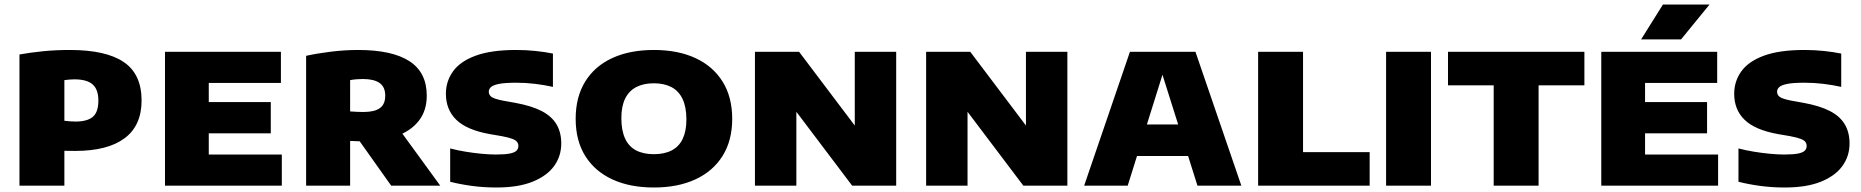

<svg xmlns="http://www.w3.org/2000/svg" viewBox="-20 -825 8266 853"><path d="M66.5 0V-583Q117 -592 172.5 -597.5Q228 -603 290.5 -603Q451 -603 530 -549.2Q609 -495.5 609 -378.5Q609 -267 533.5 -210.8Q458 -154.5 314 -154.5Q302 -154.5 289.2 -154.8Q276.5 -155 266 -155V0ZM315.5 -285Q367.5 -285 392.2 -305.8Q417 -326.5 417 -378Q417 -427.5 391.5 -450Q366 -472.5 310.5 -472.5Q299 -472.5 287.8 -471.5Q276.5 -470.5 266 -469V-288.5Q279.5 -287 290.8 -286Q302 -285 315.5 -285Z M713 0V-595H1228V-456.5H907.5V-138.5H1232V0ZM818.5 -232.5V-371.5H1183V-232.5Z M1340 0V-577Q1389.5 -588 1450.8 -595.5Q1512 -603 1571 -603Q1722.5 -603 1799.2 -553Q1876 -503 1876 -400Q1876 -333 1840.2 -287.8Q1804.5 -242.5 1740.2 -219.8Q1676 -197 1590 -197Q1577 -197 1563.2 -197.8Q1549.5 -198.5 1535.5 -199V0ZM1718 0 1525 -272H1738L1936 0ZM1595 -327.5Q1644 -327.5 1667.8 -344.8Q1691.5 -362 1691.5 -400Q1691.5 -438.5 1666.5 -456.2Q1641.5 -474 1591.5 -474Q1579 -474 1563.5 -472.8Q1548 -471.5 1535.5 -469V-330Q1552.5 -329 1565.5 -328.2Q1578.5 -327.5 1595 -327.5Z M2185.5 8Q2128.5 8 2075.5 0.8Q2022.5 -6.5 1980 -17.5V-165.5Q2012.5 -157 2049 -151Q2085.5 -145 2120.5 -141.8Q2155.5 -138.5 2182.5 -138.5Q2224 -138.5 2245.5 -143Q2267 -147.5 2275 -156Q2283 -164.5 2283 -176.5Q2283 -186.5 2277.5 -194.2Q2272 -202 2256.5 -208Q2241 -214 2210 -220L2154.5 -229.5Q2053 -248 2007 -293Q1961 -338 1961 -408.5Q1961 -463.5 1992.5 -507.8Q2024 -552 2092.8 -577.5Q2161.5 -603 2273 -603Q2317.5 -603 2360 -598.5Q2402.5 -594 2436.5 -587V-439Q2398.5 -447.5 2357.2 -452.5Q2316 -457.5 2273 -457.5Q2221.5 -457.5 2195.5 -452Q2169.5 -446.5 2160.5 -437.5Q2151.5 -428.5 2151.5 -417.5Q2151.5 -404 2162.8 -395Q2174 -386 2214 -378L2269.5 -368Q2341 -355 2385.8 -332Q2430.5 -309 2452 -273.2Q2473.5 -237.5 2473.5 -187.5Q2473.5 -131.5 2441.8 -87.5Q2410 -43.5 2346.2 -17.8Q2282.5 8 2185.5 8Z M2885 8Q2778.5 8 2700.5 -28Q2622.5 -64 2580 -132.2Q2537.5 -200.5 2537.5 -297Q2537.5 -394 2579.8 -462.5Q2622 -531 2700 -567Q2778 -603 2885 -603Q2992 -603 3070 -566.8Q3148 -530.5 3190.5 -462Q3233 -393.5 3233 -297Q3233 -201 3190.5 -132.8Q3148 -64.5 3069.8 -28.2Q2991.5 8 2885 8ZM2885 -140Q2932 -140 2964.5 -157Q2997 -174 3013.2 -208.5Q3029.5 -243 3029.5 -294.5Q3029.5 -348.5 3012.8 -384.5Q2996 -420.5 2963.5 -437.8Q2931 -455 2885 -455Q2839 -455 2806.8 -438.2Q2774.5 -421.5 2757.5 -387.2Q2740.5 -353 2740.5 -300.5Q2740.5 -245.5 2757 -209.8Q2773.5 -174 2805.8 -157Q2838 -140 2885 -140Z M3334 0V-595H3530L3804.5 -231.5H3777.5V-595H3961.5V0H3766L3491.5 -363.5H3518V0Z M4094.5 0V-595H4290.5L4565 -231.5H4538V-595H4722V0H4526.5L4252 -363.5H4278.5V0Z M4796.5 0 5000 -595H5291L5495 0H5300L5135.5 -521.5H5153.5L4990 0ZM4980.5 -132 5024.5 -272H5266L5309.5 -132Z M5569.5 0V-595H5769V-149H6065V0Z M6138 0V-595H6337.5V0Z M6616 0V-446H6413V-595H7019V-446H6815.5V0Z M7094 0V-595H7609V-456.5H7288.5V-138.5H7613V0ZM7199.5 -232.5V-371.5H7564V-232.5ZM7271 -650 7368 -805H7575L7448.5 -650Z M7909 8Q7852 8 7799 0.8Q7746 -6.5 7703.5 -17.5V-165.5Q7736 -157 7772.5 -151Q7809 -145 7844 -141.8Q7879 -138.5 7906 -138.5Q7947.5 -138.5 7969 -143Q7990.5 -147.5 7998.5 -156Q8006.5 -164.5 8006.5 -176.5Q8006.5 -186.5 8001 -194.2Q7995.5 -202 7980 -208Q7964.5 -214 7933.5 -220L7878 -229.5Q7776.5 -248 7730.5 -293Q7684.5 -338 7684.5 -408.5Q7684.5 -463.5 7716 -507.8Q7747.5 -552 7816.2 -577.5Q7885 -603 7996.5 -603Q8041 -603 8083.5 -598.5Q8126 -594 8160 -587V-439Q8122 -447.5 8080.8 -452.5Q8039.5 -457.5 7996.5 -457.5Q7945 -457.5 7919 -452Q7893 -446.5 7884 -437.5Q7875 -428.5 7875 -417.5Q7875 -404 7886.2 -395Q7897.5 -386 7937.5 -378L7993 -368Q8064.5 -355 8109.2 -332Q8154 -309 8175.5 -273.2Q8197 -237.5 8197 -187.5Q8197 -131.5 8165.2 -87.5Q8133.5 -43.5 8069.8 -17.8Q8006 8 7909 8Z"/></svg>

Font: Encode Sans SC SemiExpanded ExtraBold
Style: Regular
Weight: 800
Width: 6
Designer: Multiple Designers
Foundry: Impallari Type
Version: Version 3.002